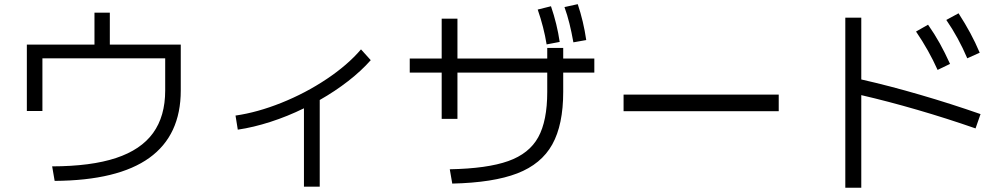

<svg xmlns="http://www.w3.org/2000/svg" viewBox="-20 -838 4728 904"><path d="M757.8 -412.1V-563.5H179.7V-315.4H106.4V-627.9H424.8V-778.3H497.1V-627.9H831.1V-412.1Q831.1 -201.2 683.1 -94.7Q535.2 11.7 237.3 13.7L225.6 -54.7Q408.7 -55.2 526.1 -94Q643.6 -132.8 700.7 -211.7Q757.8 -290.5 757.8 -412.1Z M1679.7 -605.5 1725.6 -554.7Q1681.2 -504.4 1619.4 -456.3Q1557.6 -408.2 1485.4 -367.2V41H1411.1V-328.1Q1333.5 -290 1253.4 -264.2Q1173.3 -238.3 1099.6 -227.5L1088.9 -293.9Q1191.9 -308.6 1305.2 -354Q1418.5 -399.4 1517.6 -465.6Q1616.7 -531.7 1679.7 -605.5Z M2556.6 -405.3V-496.1H2133.8V-278.3H2059.6V-496.1H1909.2V-562.5H2059.6V-750H2133.8V-562.5H2556.6V-612.3H2631.8V-562.5H2778.3V-496.1H2631.8V-405.3Q2631.8 -250.5 2580.3 -158Q2528.8 -65.4 2415.5 -21.7Q2302.2 22 2109.4 26.4L2097.7 -41Q2274.4 -44.4 2373 -79.6Q2471.7 -114.7 2514.2 -191.9Q2556.6 -269 2556.6 -405.3ZM2511.7 -793 2574.2 -808.6Q2603 -724.6 2615.2 -640.6L2553.7 -628.9Q2540.5 -710 2511.7 -793ZM2637.7 -804.7 2700.2 -818.4Q2727.5 -737.3 2740.2 -649.4L2679.7 -638.7Q2670.9 -688 2661.1 -727.3Q2651.4 -766.6 2637.7 -804.7Z M2916 -392.6H3646.5V-314.5H2916Z M4293 -689.5 4349.6 -721.7Q4380.4 -677.7 4404.8 -633.8Q4429.2 -589.8 4453.1 -537.1L4394.5 -508.8Q4353.5 -600.6 4293 -689.5ZM4435.5 -744.1 4493.2 -775.4Q4524.9 -726.1 4548.6 -682.1Q4572.3 -638.2 4592.8 -589.8L4534.2 -563.5Q4492.7 -661.1 4435.5 -744.1ZM4035.2 -390.1V45.9H3960V-754.9H4035.2V-463.9Q4167 -434.1 4312 -391.8Q4457 -349.6 4596.7 -300.8L4573.2 -233.4Q4437 -280.8 4299.3 -320.8Q4161.6 -360.8 4035.2 -390.1Z"/></svg>

Font: Pretendard JP
Style: Regular
Weight: 400
Designer: Base glyphs from Inter by Rasmus Andersson; Hangeul glyphs from Noto Sans CJK(Source Han Sans) by Jang Soo-young and Kan
Foundry: Kil Hyung-jin
Version: Version 1.309